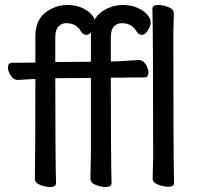

<svg xmlns="http://www.w3.org/2000/svg" viewBox="-20 -734 802 771"><path d="M346 -605Q337 -594 327 -594Q314 -594 305 -608Q287 -641 245 -641Q228 -641 215 -628Q202 -615 202 -585V-485L345 -486V-589Q345 -597 346 -605ZM404 17Q385 17 364 8.5Q343 0 343 -17L345 -116V-421L202 -420Q202 -105 205 1Q205 17 181 17Q162 17 141 8.5Q120 0 120 -17Q122 -116 122 -417L51 -413Q35 -413 23.5 -430Q12 -447 12 -463Q12 -482 30 -482Q104 -482 122 -483V-589Q122 -668 187 -699Q216 -714 250 -714Q284 -714 309.5 -702.5Q335 -691 348 -675Q357 -665 360 -655Q376 -683 409 -699Q439 -714 473 -714Q507 -714 532.5 -702.5Q558 -691 571.5 -675Q585 -659 585 -644Q585 -629 573.5 -611.5Q562 -594 550 -594Q537 -594 528 -608Q510 -641 468 -641Q451 -641 438 -628Q425 -615 425 -585V-487Q451 -487 537 -493Q554 -493 565 -476Q576 -459 576 -443Q576 -423 558 -423Q475 -423 462 -422H425Q425 -105 428 1Q428 17 404 17ZM656 16Q637 16 615 7.5Q593 -1 593 -17L595 -105Q595 -592 592 -699Q592 -714 616 -714Q635 -714 656.5 -705.5Q678 -697 678 -681L676 -592Q676 -105 679 1Q679 16 656 16Z"/></svg>

Font: ToneOZ-Pinyin-WenKai-Medium
Style: Medium
Weight: 700
Designer: Fontworks Inc.
Foundry: ToneOZ
Version: Version 0.240331